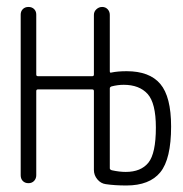

<svg xmlns="http://www.w3.org/2000/svg" viewBox="-20 -540 540 566"><path d="M303.7 -279.3V-43.9Q303.7 -40 309.6 -38.1Q332 -33.2 350.6 -33.2Q395.5 -33.2 417.5 -60.5Q439.5 -87.9 439.5 -164.1Q439.5 -236.3 415 -263.2Q390.6 -290 344.7 -290Q327.1 -290 308.6 -285.2Q303.7 -283.2 303.7 -279.3ZM41 -23.4V-497.1Q41 -506.8 47.4 -513.2Q53.7 -519.5 64 -519.5Q74.2 -519.5 80.6 -513.2Q86.9 -506.8 86.9 -497.1V-320.3Q86.9 -315.4 91.8 -315.4H252Q256.8 -315.4 256.8 -320.3V-496.1Q256.8 -505.9 264.2 -512.7Q271.5 -519.5 281.2 -519.5Q291 -519.5 297.4 -512.7Q303.7 -505.9 303.7 -496.1V-330.1Q303.7 -324.2 308.6 -326.2Q327.1 -330.1 353.5 -330.1Q420.9 -330.1 452.6 -292.5Q484.4 -254.9 484.4 -167Q484.4 -71.3 452.6 -32.2Q420.9 6.8 352.5 6.8Q318.4 6.8 292 2.9Q277.3 1 267.1 -11.2Q256.8 -23.4 256.8 -39.1V-271.5Q256.8 -276.4 252 -276.4H91.8Q86.9 -276.4 86.9 -271.5V-23.4Q86.9 -13.7 80.6 -6.8Q74.2 0 64 0Q53.7 0 47.4 -6.3Q41 -12.7 41 -23.4Z"/></svg>

Font: Rounded-L Mgen+ 1mn light
Style: Regular
Weight: 200
Designer: [Source Han Sans]
Ryoko NISHIZUKA  (kana & ideographs); Paul D. Hunt (Latin, Greek & Cyrillic); Wenlong ZHANG  (bopomofo
Version: Version 1.059.20150602